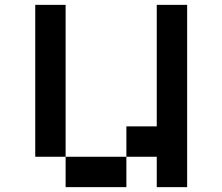

<svg xmlns="http://www.w3.org/2000/svg" viewBox="-20 -770 915 790"><path d="M125 -750H250V-125H125ZM250 -125H500V0H250ZM500 -125V-250H625V-750H750V0H625V-125Z"/></svg>

Font: Dogica Pixel
Style: Regular
Weight: 400
Designer: Roberto Mocci
Version: Version 001.000